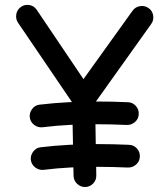

<svg xmlns="http://www.w3.org/2000/svg" viewBox="-20 -709 678 775"><path d="M104.5 -63.5Q102.5 -82 114.3 -97.4Q126 -112.8 144.5 -114.7Q203.6 -121.6 260.3 -124.5Q316.9 -127.4 373.5 -127.4Q437 -127.4 500.5 -124.5Q519.5 -124 532.5 -109.9Q545.4 -95.7 544.4 -76.7Q543.9 -57.6 529.5 -44.9Q515.1 -32.2 496.1 -32.7Q434.1 -35.6 373.5 -35.6Q318.8 -35.6 265.1 -33Q211.4 -30.3 155.8 -23.4Q137.2 -21.5 122.1 -33.2Q106.9 -44.9 104.5 -63.5ZM100.1 -235.4Q98.1 -253.9 109.9 -269.3Q121.6 -284.7 140.1 -286.6Q199.2 -293.5 255.9 -296.4Q312.5 -299.3 369.1 -299.3Q432.6 -299.3 496.1 -296.4Q515.1 -295.9 528.1 -281.7Q541 -267.6 540 -248.5Q539.6 -229.5 525.1 -216.8Q510.7 -204.1 491.7 -204.6Q429.7 -207.5 369.1 -207.5Q314.5 -207.5 260.7 -204.8Q207 -202.1 151.4 -195.3Q132.8 -193.4 117.7 -205.1Q102.5 -216.8 100.1 -235.4ZM323.7 45.9Q304.7 45.9 291 32.7Q277.3 19.5 276.9 0.5L271.5 -295.4L53.2 -616.7Q42.5 -632.3 45.7 -651.1Q48.8 -669.9 64 -680.7Q79.6 -691.9 98.4 -688.7Q117.2 -685.5 127.9 -669.9L316.9 -389.6L514.6 -665Q525.4 -680.7 544.4 -684.1Q563.5 -687.5 579.1 -676.8Q594.7 -666.5 598.1 -647.5Q601.6 -628.4 590.8 -612.8L363.8 -294.4L368.7 -1Q369.1 18.1 356 31.7Q342.8 45.4 323.7 45.9Z"/></svg>

Font: Mikhak Medium
Style: Regular
Weight: 500
Designer: Amin Abedi
Version: Version 3.3